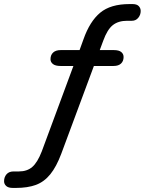

<svg xmlns="http://www.w3.org/2000/svg" viewBox="-54 -734 711 943"><path d="M9 189Q-13 189 -23.5 179.5Q-34 170 -34 156Q-34 136 -22 122Q-10 108 13 108H39Q79 108 104.5 86Q130 64 151 10L311 -422L329 -410H243Q218 -410 206 -419.5Q194 -429 194 -443Q194 -464 207 -476Q220 -488 244 -488H353L331 -472L356 -541Q387 -629 438 -671.5Q489 -714 582 -714H597Q618 -714 627.5 -704Q637 -694 637 -680Q637 -661 625 -646.5Q613 -632 594 -632H571Q527 -632 500 -610.5Q473 -589 453 -534L430 -472L415 -488H505Q530 -488 541.5 -478.5Q553 -469 553 -454Q553 -434 540.5 -422Q528 -410 504 -410H391L412 -423L247 21Q223 85 193 122Q163 159 122.5 174Q82 189 24 189Z"/></svg>

Font: Nunito ExtraLight SemiBold
Style: Italic
Weight: 600
Italic angle: -9°
Version: Version 3.602